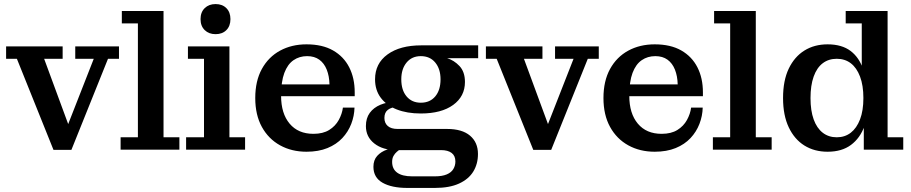

<svg xmlns="http://www.w3.org/2000/svg" viewBox="-20 -736 4478 944"><path d="M243 1 63 -447H10V-508H288V-447H197L330 -86L300 -87L441 -447H350V-508H565V-447H511L331 1Z M573 0V-61H658V-621H579V-682H784V-61H862V0Z M895 0V-61H983V-447H904V-508H1108V-61H1185V0ZM1040 -568Q1007 -568 986.5 -588Q966 -608 966 -642Q966 -676 986.5 -696Q1007 -716 1040 -716Q1073 -716 1093 -696Q1113 -676 1113 -642Q1113 -608 1093 -588Q1073 -568 1040 -568Z M1487 10Q1414 10 1357 -21.5Q1300 -53 1267.5 -112Q1235 -171 1235 -254Q1235 -338 1267.5 -397Q1300 -456 1357 -487Q1414 -518 1487 -518L1490 -460Q1452 -460 1423 -440Q1394 -420 1378 -377.5Q1362 -335 1362 -265Q1362 -178 1404 -128Q1446 -78 1521 -78Q1568 -78 1598.5 -97Q1629 -116 1645.5 -146Q1662 -176 1666 -207H1723Q1722 -166 1707 -127Q1692 -88 1663 -57Q1634 -26 1590 -8Q1546 10 1487 10ZM1300 -263V-321H1600L1724 -282V-263ZM1600 -321Q1599 -362 1586.5 -393.5Q1574 -425 1550 -442.5Q1526 -460 1490 -460L1487 -518Q1565 -518 1617.5 -488Q1670 -458 1697 -405Q1724 -352 1724 -282Z M1983 188Q1906 188 1861 162.5Q1816 137 1816 84Q1816 51 1834.5 30.5Q1853 10 1883 -0.5Q1913 -11 1946 -12L1952 -5Q1942 1 1931.5 10Q1921 19 1914.5 31Q1908 43 1908 60Q1908 95 1933 113Q1958 131 2006 131H2119Q2154 131 2176.5 121.5Q2199 112 2209 95Q2219 78 2219 58Q2219 30 2200.5 16Q2182 2 2148 2H1928Q1862 2 1820.5 -30.5Q1779 -63 1779 -116Q1779 -155 1798 -181Q1817 -207 1850.5 -221Q1884 -235 1926 -235L1932 -210Q1904 -209 1887 -196Q1870 -183 1870 -156Q1870 -131 1886.5 -116.5Q1903 -102 1935 -102H2178Q2252 -102 2291 -69Q2330 -36 2330 21Q2330 70 2307 107.5Q2284 145 2237 166.5Q2190 188 2118 188ZM2049 -178Q1981 -178 1930.5 -198Q1880 -218 1852 -255.5Q1824 -293 1824 -346Q1824 -424 1885.5 -468.5Q1947 -513 2051 -513L2178 -450Q2212 -440 2239 -411.5Q2266 -383 2266 -333Q2266 -262 2208 -220Q2150 -178 2049 -178ZM2049 -231Q2094 -231 2120 -262Q2146 -293 2146 -346Q2146 -397 2120 -428.5Q2094 -460 2049 -460Q2005 -460 1979 -428.5Q1953 -397 1953 -346Q1953 -293 1979 -262Q2005 -231 2049 -231ZM2178 -450 2051 -513H2331V-450Z M2602 1 2422 -447H2369V-508H2647V-447H2556L2689 -86L2659 -87L2800 -447H2709V-508H2924V-447H2870L2690 1Z M3199 10Q3126 10 3069 -21.5Q3012 -53 2979.5 -112Q2947 -171 2947 -254Q2947 -338 2979.5 -397Q3012 -456 3069 -487Q3126 -518 3199 -518L3202 -460Q3164 -460 3135 -440Q3106 -420 3090 -377.5Q3074 -335 3074 -265Q3074 -178 3116 -128Q3158 -78 3233 -78Q3280 -78 3310.5 -97Q3341 -116 3357.5 -146Q3374 -176 3378 -207H3435Q3434 -166 3419 -127Q3404 -88 3375 -57Q3346 -26 3302 -8Q3258 10 3199 10ZM3012 -263V-321H3312L3436 -282V-263ZM3312 -321Q3311 -362 3298.5 -393.5Q3286 -425 3262 -442.5Q3238 -460 3202 -460L3199 -518Q3277 -518 3329.5 -488Q3382 -458 3409 -405Q3436 -352 3436 -282Z M3485 0V-61H3570V-621H3491V-682H3696V-61H3774V0Z M4049 10Q3984 10 3935 -20.5Q3886 -51 3858 -110Q3830 -169 3830 -254Q3830 -340 3858 -398.5Q3886 -457 3935 -487.5Q3984 -518 4049 -518Q4119 -518 4162 -485.5Q4205 -453 4224.5 -393.5Q4244 -334 4244 -255L4251 -253Q4252 -176 4230.5 -116.5Q4209 -57 4164 -23.5Q4119 10 4049 10ZM4094 -61Q4134 -61 4163 -83.5Q4192 -106 4208.5 -149Q4225 -192 4225 -254Q4225 -316 4208.5 -359.5Q4192 -403 4163 -425Q4134 -447 4094 -447Q4054 -447 4025 -425Q3996 -403 3980.5 -359.5Q3965 -316 3965 -254Q3965 -192 3980.5 -149Q3996 -106 4025 -83.5Q4054 -61 4094 -61ZM4227 0V-141L4238 -258L4217 -365V-621H4138V-682H4344V-61H4421V0Z"/></svg>

Font: Montagu Slab Medium
Style: Regular
Weight: 500
Version: Version 1.000